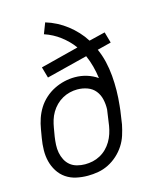

<svg xmlns="http://www.w3.org/2000/svg" viewBox="-112 -812 724 896"><g transform="rotate(-15 250.0 -363.5)"><path d="M201 8Q172 8 145 2Q118 -4 96 -19Q74 -34 59.5 -57Q45 -80 38.5 -106Q32 -132 32.5 -160.5Q33 -189 38 -218L45 -259Q49 -284 57.5 -309Q66 -334 80 -356.5Q94 -379 114.5 -397.5Q135 -416 159 -428Q183 -440 208.5 -446Q234 -452 260 -452Q290 -452 317.5 -443.5Q345 -435 368 -419Q364 -449 356.5 -477.5Q349 -506 337 -533L139 -483L124 -536L308 -583Q296 -600 281 -615Q266 -630 249 -643Q232 -656 213 -666Q194 -676 173 -683L193 -735Q220 -727 246 -713.5Q272 -700 294.5 -682.5Q317 -665 336.5 -644Q356 -623 371 -599L449 -618L464 -565L397 -548Q411 -517 419 -483Q427 -449 430 -413.5Q433 -378 432.5 -342Q432 -306 428 -270Q427 -259 425.5 -247Q424 -235 422 -223L416 -182Q411 -157 403 -132Q395 -107 380.5 -84.5Q366 -62 345.5 -43.5Q325 -25 301 -13Q277 -1 251.5 3.5Q226 8 201 8ZM202 -47Q221 -47 239.5 -51Q258 -55 275.5 -64.5Q293 -74 307 -88Q321 -102 331 -119Q341 -136 347 -154.5Q353 -173 356 -191L359 -212Q361 -226 363 -240Q365 -254 367 -268Q368 -293 362.5 -317Q357 -341 342.5 -359Q328 -377 305 -385.5Q282 -394 256 -394Q238 -394 219.5 -389.5Q201 -385 184 -375.5Q167 -366 153 -352Q139 -338 129 -321Q119 -304 113.5 -286Q108 -268 105 -250L98 -209Q95 -189 94 -169.5Q93 -150 96.5 -131.5Q100 -113 108.5 -96.5Q117 -80 131 -68.5Q145 -57 164 -52Q183 -47 202 -47Z"/></g></svg>

Font: Iosevka Curly Light Oblique
Style: Regular
Weight: 300
Italic angle: -9°
Monospace: yes
Designer: Belleve Invis
Foundry: Belleve Invis
Version: Version 11.1.0; ttfautohint (v1.8.3)